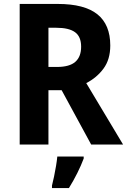

<svg xmlns="http://www.w3.org/2000/svg" viewBox="-20 -734 646 975"><path d="M273 -714Q409 -714 474.5 -661.5Q540 -609 540 -503Q540 -432 505.5 -385.5Q471 -339 418 -312L605 0H443L293 -276H226V0H80V-714ZM266 -593H226V-394H269Q333 -394 362.5 -420Q392 -446 392 -497Q392 -548 361 -570.5Q330 -593 266 -593ZM405 71Q392 106 372.5 145Q353 184 330 221H244V208Q249 189 254.5 162.5Q260 136 264.5 109Q269 82 271 61H405Z"/></svg>

Font: Noto Sans Devanagari UI SemiCondensed
Style: Bold
Weight: 700
Width: 4
Designer: Jelle Bosma - Monotype Design Team
Foundry: Monotype Imaging Inc.
Version: Version 2.004; ttfautohint (v1.8.4.7-5d5b)